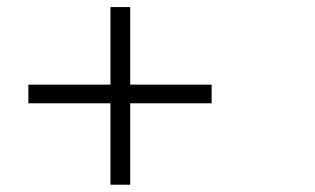

<svg xmlns="http://www.w3.org/2000/svg" viewBox="-20 -629 873 532"><path d="M286.1 -609.4V-394.5H58.6V-342.8H286.1V-117.2H340.8V-342.8H566.4V-394.5H340.8V-609.4Z"/></svg>

Font: Batang
Style: Regular
Weight: 400
Version: Version 2.21